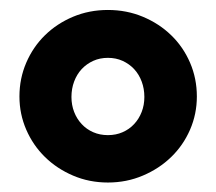

<svg xmlns="http://www.w3.org/2000/svg" viewBox="-20 -758 445 395"><path d="M20 -559.5Q20 -596.5 34 -629Q48 -661.5 72.5 -685.5Q97 -709.5 130.2 -723.5Q163.5 -737.5 202 -737.5Q240.5 -737.5 274 -723.5Q307.5 -709.5 332.2 -685.5Q357 -661.5 371 -629Q385 -596.5 385 -559.5Q385 -523.5 371 -491.2Q357 -459 332.2 -435Q307.5 -411 274 -396.8Q240.5 -382.5 202 -382.5Q163.5 -382.5 130.2 -396.8Q97 -411 72.5 -435Q48 -459 34 -491.2Q20 -523.5 20 -559.5ZM127 -558.5Q127 -542 132.5 -527.8Q138 -513.5 148 -502.8Q158 -492 171.8 -486Q185.5 -480 202 -480Q218.5 -480 232.2 -486Q246 -492 256 -502.8Q266 -513.5 271.5 -527.8Q277 -542 277 -558.5Q277 -575.5 271.5 -590.2Q266 -605 256 -615.8Q246 -626.5 232.2 -632.8Q218.5 -639 202 -639Q185.5 -639 171.8 -632.8Q158 -626.5 148 -615.8Q138 -605 132.5 -590.2Q127 -575.5 127 -558.5Z"/></svg>

Font: LatoHex
Style: Regular
Weight: 900
Designer: Lukasz Dziedzic
Foundry: tyPoland Lukasz Dziedzic
Version: Version 1.104; Western+Polish opensource